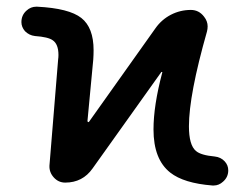

<svg xmlns="http://www.w3.org/2000/svg" viewBox="-20 -575 754 582"><path d="M451.2 -489.3Q469.7 -515.6 498 -530.3Q526.4 -544.9 558.6 -544.9Q583 -544.9 598.6 -524.4Q609.4 -510.7 609.4 -495.1Q609.4 -487.3 607.4 -479.5Q552.7 -287.1 552.7 -192.4Q552.7 -134.8 574.2 -117.2Q588.9 -104.5 630.9 -100.6Q649.4 -98.6 661.1 -85.9Q671.9 -74.2 671.9 -58.6Q671.9 -38.1 656.2 -24.4Q643.6 -12.7 627.9 -12.7Q626 -12.7 624 -12.7Q537.1 -19.5 496.1 -51.8Q445.3 -91.8 445.3 -182.6Q445.3 -254.9 471.7 -354.5Q472.7 -356.4 471.2 -356.9Q469.7 -357.4 468.8 -356.4L260.7 -64.5Q230.5 -21.5 177.7 -21.5Q157.2 -21.5 143.1 -37.1Q128.9 -52.7 129.9 -73.2L156.2 -394.5Q157.2 -401.4 157.2 -408.2Q157.2 -441.4 139.6 -453.1Q126 -462.9 85.9 -465.8Q68.4 -467.8 55.7 -480.5Q44.9 -493.2 44.9 -507.8Q44.9 -529.3 60.5 -543Q73.2 -554.7 89.8 -554.7Q91.8 -554.7 92.8 -554.7Q189.5 -549.8 226.6 -520.5Q263.7 -491.2 263.7 -422.9Q263.7 -409.2 262.7 -394.5L245.1 -208Q245.1 -206.1 247.1 -205.1Q249 -204.1 250 -206.1Z"/></svg>

Font: Gen Jyuu GothicX Medium
Style: Regular
Weight: 500
Designer: Ryoko NISHIZUKA (kana &amp; ideographs); Paul D. Hunt (Latin, Greek &amp; Cyrillic); Wenlong ZHANG (bopomofo); Sandoll C
Version: Version 1.058.20140828